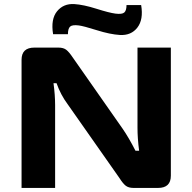

<svg xmlns="http://www.w3.org/2000/svg" viewBox="-20 -924 945 944"><path d="M345 -904Q391 -901 454 -881Q517 -861 548 -857Q580 -853 591 -862.5Q602 -872 602 -899H674Q686 -828 655.5 -788.5Q625 -749 570 -752Q521 -755 456 -775.5Q391 -796 367 -799Q335 -803 324.5 -793Q314 -783 314 -756H241Q229 -830 260.5 -868.5Q292 -907 345 -904ZM820 -690V-60Q820 0 757 0H637Q612 0 598 -11Q584 -22 567 -49L313 -411Q278 -458 258 -515H243Q251 -457 251 -407V0H86V-630Q86 -690 149 -690H267Q292 -690 306 -679Q320 -668 338 -641L583 -291Q614 -246 646 -183H664Q656 -244 656 -296V-690Z"/></svg>

Font: Exo 2 Expanded
Style: Bold
Weight: 700
Width: 7
Designer: Natanael Gama
Version: Version 1.001;PS 001.001;hotconv 1.0.70;makeotf.lib2.5.58329